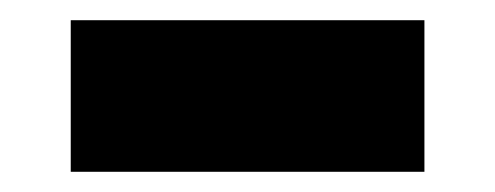

<svg xmlns="http://www.w3.org/2000/svg" viewBox="-20 -720 490 190"><path d="M50 -700V-550H400V-700Z"/></svg>

Font: LS-VG5000 Bold
Style: Regular
Weight: 400
Designer: Justin Bihan, 2021
Foundry: Justin Bihan, 2021
Version: Version 1.000;Glyphs 3.1.2 (3151)